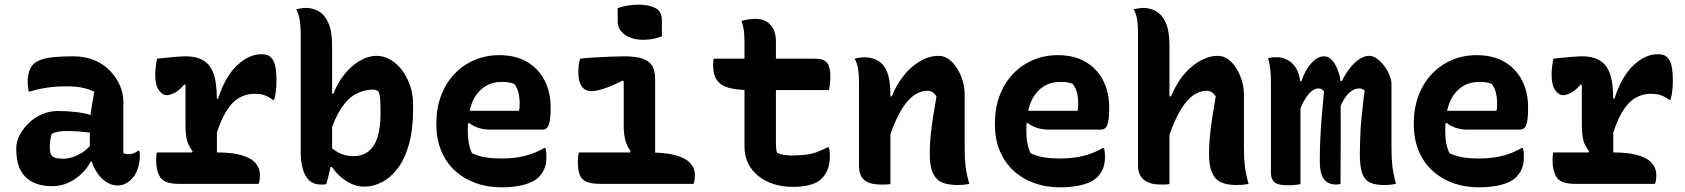

<svg xmlns="http://www.w3.org/2000/svg" viewBox="-20 -790 7240 825"><path d="M510 -354Q510 -332 510 -310Q510 -288 510 -266.5Q510 -245 510 -223Q510 -201 510 -179Q510 -167 510 -155.5Q510 -144 510 -132Q514 -130 520 -128.5Q526 -127 530 -127Q541 -127 552 -130.5Q563 -134 573 -142H579Q580 -136 580.5 -131.5Q581 -127 581 -120Q581 -92 571.5 -64.5Q562 -37 547 -22Q531 -6 516 0.5Q501 7 486 7Q460 7 437.5 -7.5Q415 -22 399.5 -44.5Q384 -67 375 -94Q366 -121 366 -145Q366 -168 366 -190.5Q366 -213 366 -233Q366 -257 368 -282Q370 -307 374.5 -335Q379 -363 385 -396Q366 -405 347.5 -410Q329 -415 308.5 -417Q288 -419 263 -419Q233 -419 208 -416.5Q183 -414 159 -409.5Q135 -405 109 -397H103Q102 -406 100.5 -417.5Q99 -429 99 -441Q99 -462 105 -482Q111 -502 124 -515Q136 -526 156 -533.5Q176 -541 210 -544.5Q244 -548 295 -548Q347 -548 386.5 -531Q426 -514 453.5 -485Q481 -456 495.5 -422Q510 -388 510 -354ZM194 -155Q194 -128 205.5 -118Q217 -108 250 -108Q271 -108 293 -115Q315 -122 337 -137Q359 -152 379 -177L387 -96H370Q357 -70 332.5 -45.5Q308 -21 275 -5.5Q242 10 204 10Q155 10 120.5 -7.5Q86 -25 68 -59.5Q50 -94 50 -147V-154Q50 -182 64.5 -209.5Q79 -237 103.5 -261Q128 -285 160.5 -299Q193 -313 228 -313Q271 -313 307.5 -308.5Q344 -304 371 -295.5Q398 -287 409 -276Q415 -271 420 -262Q425 -253 428 -240Q431 -227 431 -208Q404 -215 375.5 -219Q347 -223 320 -225Q293 -227 269 -227Q248 -227 232 -224.5Q216 -222 202 -215Q198 -200 196 -186.5Q194 -173 194 -157Z M800 -125 808 -140Q798 -152 790.5 -168Q783 -184 780 -204.5Q777 -225 777 -251Q777 -280 777 -309Q777 -338 777 -367Q777 -396 777 -425L772 -427Q748 -399 728 -390Q708 -381 697 -381Q678 -381 662.5 -402.5Q647 -424 647 -469Q647 -487 649.5 -506Q652 -525 655 -538Q663 -539 674 -540Q685 -541 695 -542Q705 -543 716 -544Q727 -545 738 -546Q749 -547 759.5 -547.5Q770 -548 777 -548Q808 -548 831 -540.5Q854 -533 869.5 -518.5Q885 -504 894.5 -481.5Q904 -459 908 -428Q912 -397 912 -358Q912 -326 912 -294.5Q912 -263 912 -231.5Q912 -200 912 -168.5Q912 -137 912 -105ZM905 -366H917Q948 -462 999 -509.5Q1050 -557 1102 -557Q1117 -557 1127 -554Q1137 -551 1144 -543Q1157 -532 1162.5 -507Q1168 -482 1168 -441Q1168 -419 1165.5 -399Q1163 -379 1158 -361H1152Q1135 -374 1117.5 -380.5Q1100 -387 1073 -387Q1036 -387 1005 -368Q974 -349 949.5 -307.5Q925 -266 905 -197ZM654 -135H912Q977 -135 1018 -123Q1059 -111 1078 -89Q1097 -67 1097 -38Q1097 -31 1096.5 -25Q1096 -19 1095 -12.5Q1094 -6 1091 0H748Q688 0 669.5 -27Q651 -54 651 -103Q651 -109 651.5 -114.5Q652 -120 652.5 -125.5Q653 -131 654 -135Z M1382 1Q1379 2 1375 2.5Q1371 3 1367 3Q1363 3 1360 3Q1326 3 1307 -16.5Q1288 -36 1280 -68Q1272 -100 1272 -136Q1272 -211 1272 -275Q1272 -339 1272 -398Q1272 -457 1272 -519Q1272 -581 1272 -653Q1272 -679 1267.5 -705.5Q1263 -732 1253 -750Q1258 -751 1263 -752Q1268 -753 1273 -754Q1278 -755 1283 -755.5Q1288 -756 1294 -756Q1324 -756 1349.5 -741.5Q1375 -727 1391 -691.5Q1407 -656 1407 -594Q1407 -536 1407 -480.5Q1407 -425 1407 -370Q1407 -315 1407 -260Q1407 -205 1407 -149Q1407 -135 1405.5 -119Q1404 -103 1402 -87Q1400 -71 1396.5 -55.5Q1393 -40 1389.5 -25.5Q1386 -11 1382 1ZM1385 -72V-173Q1406 -150 1434.5 -134.5Q1463 -119 1498 -119Q1537 -119 1563.5 -140Q1590 -161 1602.5 -201.5Q1615 -242 1615 -301V-312Q1615 -344 1613.5 -364Q1612 -384 1606 -397Q1601 -401 1595.5 -403Q1590 -405 1584 -405Q1544 -405 1509.5 -386.5Q1475 -368 1447 -326Q1419 -284 1395 -212V-388H1413Q1430 -433 1459 -469.5Q1488 -506 1524.5 -528Q1561 -550 1599 -550Q1629 -550 1657.5 -533.5Q1686 -517 1707.5 -488.5Q1729 -460 1742 -422.5Q1755 -385 1755 -342V-321Q1755 -233 1737 -169.5Q1719 -106 1688.5 -66Q1658 -26 1620.5 -7Q1583 12 1544 12Q1515 12 1488 -1Q1461 -14 1440 -33.5Q1419 -53 1407 -72Z M2125 -553Q2195 -553 2244 -524.5Q2293 -496 2319.5 -445.5Q2346 -395 2346 -329V-324Q2346 -286 2341.5 -266Q2337 -246 2329 -239.5Q2321 -233 2311 -233H2088Q2058 -233 2034.5 -241Q2011 -249 1996 -262L1976 -252L1980 -314H2210Q2212 -321 2212.5 -329.5Q2213 -338 2213 -345Q2213 -369 2208 -390.5Q2203 -412 2190 -429Q2178 -434 2167 -436Q2156 -438 2135 -438Q2070 -438 2030 -387Q1990 -336 1990 -232V-227Q1990 -198 1994.5 -174.5Q1999 -151 2008 -132Q2032 -120 2062.5 -114.5Q2093 -109 2137 -109Q2170 -109 2201 -113.5Q2232 -118 2261.5 -128Q2291 -138 2318 -154H2324Q2326 -145 2327 -136Q2328 -127 2328 -118Q2328 -87 2319.5 -66Q2311 -45 2295 -29Q2279 -13 2254 -3.5Q2229 6 2199 10.5Q2169 15 2136 15Q2074 15 2022.5 -4Q1971 -23 1933.5 -58Q1896 -93 1875.5 -143Q1855 -193 1855 -255V-261Q1855 -325 1875 -378.5Q1895 -432 1931.5 -471Q1968 -510 2017.5 -531.5Q2067 -553 2125 -553Z M2682 -124 2690 -141Q2675 -159 2667.5 -186Q2660 -213 2660 -251Q2660 -271 2660 -289.5Q2660 -308 2660 -327.5Q2660 -347 2660 -365.5Q2660 -384 2660 -403Q2660 -422 2660 -440L2656 -444Q2621 -426 2594.5 -416Q2568 -406 2550 -402Q2532 -398 2520 -398Q2505 -398 2492 -406.5Q2479 -415 2472 -433.5Q2465 -452 2465 -482Q2465 -497 2467 -512Q2469 -527 2473 -538Q2498 -541 2532.5 -543Q2567 -545 2601.5 -546.5Q2636 -548 2660 -548Q2707 -548 2736.5 -539.5Q2766 -531 2780.5 -510Q2795 -489 2795 -449Q2795 -414 2795 -380.5Q2795 -347 2795 -312.5Q2795 -278 2795 -243Q2795 -208 2795 -174Q2795 -140 2795 -105ZM2467 -135H2765Q2839 -135 2882.5 -123Q2926 -111 2946 -89Q2966 -67 2966 -38Q2966 -31 2965.5 -25Q2965 -19 2963.5 -12.5Q2962 -6 2960 0H2560Q2521 0 2500 -9Q2479 -18 2471 -39Q2463 -60 2463 -96Q2463 -104 2463.5 -110.5Q2464 -117 2465 -123Q2466 -129 2467 -135ZM2634 -755Q2642 -758 2653 -761Q2664 -764 2675.5 -766Q2687 -768 2699.5 -769Q2712 -770 2724 -770Q2768 -770 2796 -755.5Q2824 -741 2824 -703V-634Q2816 -631 2806.5 -628Q2797 -625 2786.5 -623Q2776 -621 2765.5 -620Q2755 -619 2744 -619Q2696 -619 2665 -641Q2634 -663 2634 -699Z M3047 -538H3481Q3519 -538 3533.5 -520.5Q3548 -503 3548 -458Q3548 -448 3547 -438Q3546 -428 3545 -419.5Q3544 -411 3542 -403H3206Q3159 -403 3127.5 -409Q3096 -415 3077.5 -428.5Q3059 -442 3051.5 -463Q3044 -484 3044 -513Q3044 -518 3044.5 -522.5Q3045 -527 3045.5 -531Q3046 -535 3047 -538ZM3542 -157Q3544 -149 3545 -139.5Q3546 -130 3546 -122Q3546 -88 3537 -64Q3528 -40 3510 -22Q3502 -14 3490.5 -7.5Q3479 -1 3463.5 3.5Q3448 8 3429 10.5Q3410 13 3386 13Q3341 13 3303 0.5Q3265 -12 3237 -35Q3209 -58 3194 -89.5Q3179 -121 3179 -160Q3179 -216 3179 -272.5Q3179 -329 3179 -384.5Q3179 -440 3179 -496.5Q3179 -553 3179 -608Q3179 -632 3176.5 -655Q3174 -678 3166 -700Q3182 -705 3198 -707Q3214 -709 3229 -709Q3253 -709 3272 -698.5Q3291 -688 3302.5 -666.5Q3314 -645 3314 -612Q3314 -556 3314 -502Q3314 -448 3314 -393Q3314 -338 3314 -283.5Q3314 -229 3314 -174Q3314 -162 3315 -152Q3316 -142 3319 -133Q3334 -127 3348.5 -124.5Q3363 -122 3381 -122Q3414 -122 3440 -125Q3466 -128 3488.5 -136Q3511 -144 3536 -157Z M4145 0Q4131 3 4119 4Q4107 5 4093 5Q4055 5 4028.5 -6Q4002 -17 3988.5 -46.5Q3975 -76 3975 -129Q3975 -168 3979 -207.5Q3983 -247 3989.5 -288.5Q3996 -330 4004 -376Q3996 -388 3986.5 -394Q3977 -400 3965 -400Q3941 -400 3917.5 -387Q3894 -374 3871.5 -345Q3849 -316 3827.5 -268Q3806 -220 3786 -149V-376H3812Q3832 -426 3863 -465Q3894 -504 3933 -527Q3972 -550 4013 -550Q4037 -550 4057 -535.5Q4077 -521 4092 -497Q4107 -473 4116 -444Q4125 -415 4125 -386Q4125 -348 4125 -309Q4125 -270 4125 -231.5Q4125 -193 4125 -154Q4125 -108 4129 -75Q4133 -42 4145 0ZM3806 1Q3799 2 3792.5 2.5Q3786 3 3780 3Q3774 3 3767 3Q3740 3 3721 -2.5Q3702 -8 3691 -19Q3680 -30 3675.5 -45Q3671 -60 3671 -79Q3671 -129 3671 -175.5Q3671 -222 3671 -266.5Q3671 -311 3671 -354.5Q3671 -398 3671 -441Q3671 -468 3667 -494Q3663 -520 3652 -538Q3660 -540 3666.5 -541Q3673 -542 3680 -543Q3687 -544 3693 -544Q3726 -544 3752 -529.5Q3778 -515 3792 -480Q3806 -445 3806 -382Q3806 -317 3806 -249.5Q3806 -182 3806 -118.5Q3806 -55 3806 1Z M4525 -553Q4595 -553 4644 -524.5Q4693 -496 4719.5 -445.5Q4746 -395 4746 -329V-324Q4746 -286 4741.5 -266Q4737 -246 4729 -239.5Q4721 -233 4711 -233H4488Q4458 -233 4434.5 -241Q4411 -249 4396 -262L4376 -252L4380 -314H4610Q4612 -321 4612.5 -329.5Q4613 -338 4613 -345Q4613 -369 4608 -390.5Q4603 -412 4590 -429Q4578 -434 4567 -436Q4556 -438 4535 -438Q4470 -438 4430 -387Q4390 -336 4390 -232V-227Q4390 -198 4394.5 -174.5Q4399 -151 4408 -132Q4432 -120 4462.5 -114.5Q4493 -109 4537 -109Q4570 -109 4601 -113.5Q4632 -118 4661.5 -128Q4691 -138 4718 -154H4724Q4726 -145 4727 -136Q4728 -127 4728 -118Q4728 -87 4719.5 -66Q4711 -45 4695 -29Q4679 -13 4654 -3.5Q4629 6 4599 10.5Q4569 15 4536 15Q4474 15 4422.5 -4Q4371 -23 4333.5 -58Q4296 -93 4275.5 -143Q4255 -193 4255 -255V-261Q4255 -325 4275 -378.5Q4295 -432 4331.5 -471Q4368 -510 4417.5 -531.5Q4467 -553 4525 -553Z M4968 3Q4932 3 4910 -8Q4888 -19 4879 -37Q4870 -55 4870 -75Q4870 -159 4870 -230.5Q4870 -302 4870 -368.5Q4870 -435 4870 -504.5Q4870 -574 4870 -653Q4870 -679 4866 -705.5Q4862 -732 4851 -750Q4859 -752 4865.5 -753Q4872 -754 4879 -755Q4886 -756 4892 -756Q4922 -756 4948 -741.5Q4974 -727 4989.5 -691.5Q5005 -656 5005 -594Q5005 -517 5005 -442.5Q5005 -368 5005 -295Q5005 -222 5005 -148.5Q5005 -75 5005 1Q4998 2 4992 2.5Q4986 3 4980.5 3Q4975 3 4968 3ZM4986 -149V-376H5012Q5027 -413 5048.5 -445Q5070 -477 5096.5 -500Q5123 -523 5152.5 -536.5Q5182 -550 5213 -550Q5237 -550 5257 -535.5Q5277 -521 5292 -497Q5307 -473 5316 -444Q5325 -415 5325 -386Q5325 -348 5325 -309Q5325 -270 5325 -231.5Q5325 -193 5325 -154Q5325 -108 5329 -75Q5333 -42 5345 0Q5331 3 5319 4Q5307 5 5293 5Q5255 5 5228.5 -6Q5202 -17 5188.5 -46.5Q5175 -76 5175 -129Q5175 -168 5179 -207.5Q5183 -247 5189.5 -288.5Q5196 -330 5204 -376Q5196 -388 5186.5 -394Q5177 -400 5165 -400Q5141 -400 5117.5 -387Q5094 -374 5071.5 -345Q5049 -316 5027.5 -268Q5006 -220 4986 -149Z M5978 0Q5969 2 5961 3Q5953 4 5944.5 4.5Q5936 5 5926 5Q5889 5 5866 -6Q5843 -17 5833 -46Q5823 -75 5823 -128Q5823 -152 5824 -176.5Q5825 -201 5826 -227Q5827 -253 5830 -280.5Q5833 -308 5836 -338Q5839 -368 5844 -400Q5840 -405 5834 -407.5Q5828 -410 5821 -410Q5802 -410 5785 -397.5Q5768 -385 5754 -361.5Q5740 -338 5730 -305V-442H5746Q5761 -473 5780 -497Q5799 -521 5820.5 -535.5Q5842 -550 5863 -550Q5881 -550 5897.5 -537.5Q5914 -525 5928 -506.5Q5942 -488 5950.5 -467Q5959 -446 5959 -429Q5959 -394 5959 -359.5Q5959 -325 5959 -291Q5959 -257 5959 -223Q5959 -189 5959 -154Q5959 -108 5963 -75Q5967 -42 5978 0ZM5740 0Q5738 1 5735 1.5Q5732 2 5729 2.5Q5726 3 5722 3Q5698 3 5682 -7.5Q5666 -18 5658.5 -40Q5651 -62 5651 -98Q5651 -123 5651.5 -148.5Q5652 -174 5653.5 -201.5Q5655 -229 5657 -259Q5659 -289 5662.5 -323Q5666 -357 5669 -396Q5666 -401 5662.5 -404Q5659 -407 5655 -408.5Q5651 -410 5645 -410Q5630 -410 5615.5 -398Q5601 -386 5587 -363Q5573 -340 5559 -303L5556 -441H5572Q5583 -474 5598.5 -497.5Q5614 -521 5632 -534.5Q5650 -548 5669 -548Q5686 -548 5699 -536Q5712 -524 5721 -505.5Q5730 -487 5735 -469Q5740 -451 5740 -437Q5740 -382 5740.5 -327.5Q5741 -273 5741 -218.5Q5741 -164 5740.5 -109.5Q5740 -55 5740 0ZM5568 1Q5563 2 5557 3Q5551 4 5545 4.5Q5539 5 5532 5.5Q5525 6 5517 6Q5498 6 5484 4Q5470 2 5460.5 -4Q5451 -10 5446 -21Q5441 -32 5441 -50Q5441 -115 5441 -179.5Q5441 -244 5441 -308.5Q5441 -373 5441 -437Q5441 -467 5438.5 -490.5Q5436 -514 5429 -540Q5433 -541 5438 -542Q5443 -543 5447.5 -543.5Q5452 -544 5457 -544Q5462 -544 5467 -544Q5487 -544 5505 -536Q5523 -528 5537.5 -512.5Q5552 -497 5560 -473Q5568 -449 5568 -416Q5568 -347 5568 -277Q5568 -207 5568 -138Q5568 -69 5568 1Z M6325 -553Q6395 -553 6444 -524.5Q6493 -496 6519.5 -445.5Q6546 -395 6546 -329V-324Q6546 -286 6541.5 -266Q6537 -246 6529 -239.5Q6521 -233 6511 -233H6288Q6258 -233 6234.5 -241Q6211 -249 6196 -262L6176 -252L6180 -314H6410Q6412 -321 6412.5 -329.5Q6413 -338 6413 -345Q6413 -369 6408 -390.5Q6403 -412 6390 -429Q6378 -434 6367 -436Q6356 -438 6335 -438Q6270 -438 6230 -387Q6190 -336 6190 -232V-227Q6190 -198 6194.5 -174.5Q6199 -151 6208 -132Q6232 -120 6262.5 -114.5Q6293 -109 6337 -109Q6370 -109 6401 -113.5Q6432 -118 6461.5 -128Q6491 -138 6518 -154H6524Q6526 -145 6527 -136Q6528 -127 6528 -118Q6528 -87 6519.5 -66Q6511 -45 6495 -29Q6479 -13 6454 -3.5Q6429 6 6399 10.5Q6369 15 6336 15Q6274 15 6222.5 -4Q6171 -23 6133.5 -58Q6096 -93 6075.5 -143Q6055 -193 6055 -255V-261Q6055 -325 6075 -378.5Q6095 -432 6131.5 -471Q6168 -510 6217.5 -531.5Q6267 -553 6325 -553Z M6800 -125 6808 -140Q6798 -152 6790.5 -168Q6783 -184 6780 -204.5Q6777 -225 6777 -251Q6777 -280 6777 -309Q6777 -338 6777 -367Q6777 -396 6777 -425L6772 -427Q6748 -399 6728 -390Q6708 -381 6697 -381Q6678 -381 6662.5 -402.5Q6647 -424 6647 -469Q6647 -487 6649.5 -506Q6652 -525 6655 -538Q6663 -539 6674 -540Q6685 -541 6695 -542Q6705 -543 6716 -544Q6727 -545 6738 -546Q6749 -547 6759.5 -547.5Q6770 -548 6777 -548Q6808 -548 6831 -540.5Q6854 -533 6869.5 -518.5Q6885 -504 6894.5 -481.5Q6904 -459 6908 -428Q6912 -397 6912 -358Q6912 -326 6912 -294.5Q6912 -263 6912 -231.5Q6912 -200 6912 -168.5Q6912 -137 6912 -105ZM6905 -366H6917Q6948 -462 6999 -509.5Q7050 -557 7102 -557Q7117 -557 7127 -554Q7137 -551 7144 -543Q7157 -532 7162.5 -507Q7168 -482 7168 -441Q7168 -419 7165.5 -399Q7163 -379 7158 -361H7152Q7135 -374 7117.5 -380.5Q7100 -387 7073 -387Q7036 -387 7005 -368Q6974 -349 6949.5 -307.5Q6925 -266 6905 -197ZM6654 -135H6912Q6977 -135 7018 -123Q7059 -111 7078 -89Q7097 -67 7097 -38Q7097 -31 7096.5 -25Q7096 -19 7095 -12.5Q7094 -6 7091 0H6748Q6688 0 6669.5 -27Q6651 -54 6651 -103Q6651 -109 6651.5 -114.5Q6652 -120 6652.5 -125.5Q6653 -131 6654 -135Z"/></svg>

Font: Recursive Monospace Casual
Style: Bold
Weight: 700
Version: Version 1.047